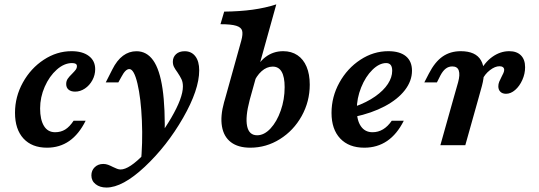

<svg xmlns="http://www.w3.org/2000/svg" viewBox="-20 -661 2454 874"><path d="M48.3 -147.4Q48.3 -220.7 84.1 -285.3Q119.8 -349.9 179.1 -388.9Q238.4 -428 305.5 -428Q355.7 -428 384.5 -406.1Q413.3 -384.3 413.3 -345.9Q413.3 -319.7 400.5 -295.9Q387.6 -272.1 366.5 -258Q345.3 -243.9 322.1 -243.9Q302.9 -243.9 292.1 -253Q281.3 -262.2 281.3 -278.4Q281.3 -292.2 288.3 -302.5Q295.2 -312.7 309 -326Q320.4 -337.6 325.3 -344.4Q330.2 -351.2 330.2 -359.4Q330.2 -367.1 324.7 -370.5Q319.2 -373.9 307.9 -373.9Q272.1 -373.9 238.4 -344Q204.7 -314.1 183.6 -266.2Q162.6 -218.4 162.6 -167.3Q162.6 -116.6 180 -87.8Q197.4 -59.1 230.9 -59.1Q256.8 -59.1 276.8 -71.4Q296.8 -83.8 315 -111.3H369.8Q339.3 -49.9 295.5 -19.3Q251.6 11.3 193.8 11.3Q125.2 11.3 86.7 -30.6Q48.3 -72.6 48.3 -147.4Z M396 137.4Q396 114.7 411.4 100Q426.7 85.3 450.1 85.3Q461.7 85.3 471.9 89.1Q482.1 92.9 495 99.5Q503.8 103.9 512.6 107.2Q521.4 110.5 528.9 110.5Q568.5 110.5 637.2 38.8Q705.9 -32.9 759.3 -124.3Q812.6 -215.7 812.6 -267.2Q812.6 -286.7 806.2 -300.2Q799.9 -313.7 787.8 -331.6Q777.3 -345.8 772 -356.4Q766.8 -366.9 766.8 -380.2Q766.8 -400.8 781.2 -414.3Q795.6 -427.8 820.7 -427.8Q851.5 -427.8 869.2 -404.8Q886.8 -381.9 886.8 -340.6Q886.8 -252.7 813.4 -124.5Q739.9 3.6 639 98.2Q538 192.7 464.5 192.7Q434.9 192.7 415.5 177.6Q396 162.5 396 137.4ZM568.7 -346.6Q559.8 -346.6 551.1 -338.1Q542.3 -329.6 532.1 -310.2L518.7 -285.9H461.4L491.3 -344.8Q512.2 -386.7 539.9 -407.3Q567.6 -427.8 601.2 -427.8Q647.8 -427.8 677.4 -386.2Q707 -344.6 719.9 -256.9Q732.8 -169.2 729.4 -30.8Q709.4 -2.3 682.1 28Q654.7 58.3 620.4 88.7Q630.4 -9.4 625.9 -111.6Q621.5 -213.8 605.8 -280.2Q590.1 -346.6 568.7 -346.6Z M983.6 -550.8 1000.5 -608.1Q1071.4 -608.9 1130 -616.9Q1188.5 -625 1237.7 -641.1L1117.2 -208.2H1003.7L1078.3 -476Q1086.4 -505.6 1082.2 -521.2Q1077.9 -536.7 1055.3 -543.7Q1032.8 -550.8 983.6 -550.8ZM1000.1 -196 1003.7 -208.2H1117.2L1116.4 -205Q1096.2 -128.7 1104.9 -86.9Q1113.5 -45.2 1150.6 -45.2Q1182.6 -45.2 1211.4 -76.1Q1240.2 -107.1 1257.9 -157.6Q1275.7 -208.1 1275.7 -264.3Q1275.7 -311 1262.1 -334.4Q1248.6 -357.8 1221.4 -357.8Q1194.2 -357.8 1170.7 -336.8Q1147.1 -315.9 1130.9 -277.2L1133.5 -323.9Q1152.8 -373.9 1188.1 -401Q1223.5 -428 1269.1 -428Q1306.7 -428 1333.8 -409.8Q1361 -391.7 1375.5 -357.4Q1390 -323.1 1390 -275.6Q1390 -198.9 1353.2 -132.7Q1316.4 -66.6 1254.1 -27.7Q1191.9 11.3 1119.3 11.3Q1064 11.3 1031.2 -13.7Q998.4 -38.7 990.4 -85.5Q982.3 -132.3 1000.1 -196Z M1489.1 -147Q1489.1 -220.3 1525 -285.1Q1560.9 -349.9 1620.4 -388.9Q1679.9 -428 1747.4 -428Q1799.7 -428 1827.6 -405.1Q1855.4 -382.1 1855.4 -339.2Q1855.4 -292.6 1823.1 -250.7Q1790.8 -208.8 1731.5 -177.3Q1672.3 -145.9 1593 -129L1593.8 -175Q1649.4 -194.8 1687.8 -221.9Q1726.2 -248.9 1745.8 -279.1Q1765.3 -309.2 1765.3 -338.8Q1765.3 -357.2 1758.2 -365.6Q1751.1 -373.9 1738 -373.9Q1706.6 -373.9 1675.3 -343.2Q1643.9 -312.5 1624 -263Q1604.1 -213.6 1604.1 -161.8Q1604.1 -113.4 1622.8 -86.3Q1641.5 -59.1 1675.8 -59.1Q1701.7 -59.1 1723.5 -72.2Q1745.4 -85.3 1763.2 -111.3H1818Q1787.2 -49.9 1742.2 -19.3Q1697.2 11.3 1638.2 11.3Q1568.2 11.3 1528.6 -30.6Q1489.1 -72.6 1489.1 -147Z M2039.1 -358.6Q2022.1 -358.6 2009.1 -348.6Q1996 -338.6 1985.1 -318.1L1968.9 -286H1911.6L1932.4 -326.3Q1959.7 -379.3 1994.8 -403.7Q2030 -428 2077.3 -428Q2145.8 -428 2169.7 -385.8Q2193.6 -343.6 2173.7 -269.7L2156.6 -208.2H2043.1L2065.4 -286.7Q2074.7 -320.9 2068.4 -339.8Q2062.1 -358.6 2039.1 -358.6ZM2043.1 -208.2H2156.6L2098.1 0H1984.6ZM2248.4 -268Q2248.4 -278.6 2252.4 -288.7Q2256.5 -298.9 2263.4 -311.9Q2267.8 -320 2271.5 -328.3Q2275.1 -336.6 2275.1 -343.1Q2275.1 -350.9 2269.4 -355.2Q2263.7 -359.5 2254 -359.5Q2233.3 -359.5 2210.2 -341.6Q2187 -323.6 2175.3 -298L2161.8 -329.1Q2184.8 -376.2 2221 -402.1Q2257.3 -428 2298.1 -428Q2332.3 -428 2351.3 -409Q2370.3 -390 2370.3 -355Q2370.3 -325 2357.6 -296.9Q2345 -268.8 2325.1 -251.5Q2305.1 -234.1 2283.5 -234.1Q2267.1 -234.1 2257.8 -243.3Q2248.4 -252.4 2248.4 -268Z"/></svg>

Font: Playfair Micro SmCond SmLight
Style: Italic
Weight: 360
Width: 4
Italic angle: -15.6°
Designer: Claus Eggers Sørensen
Foundry: Claus Eggers Sørensen
Version: Version 2.203;Glyphs 3.3 (3326)